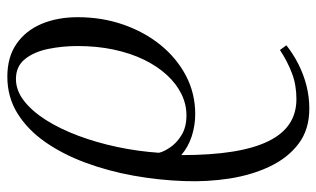

<svg xmlns="http://www.w3.org/2000/svg" viewBox="-194 -678 883 536"><g transform="rotate(90 248.0 -409.5)"><path d="M193.5 12Q139 12 102 -13.5Q65 -39 46.2 -83.5Q27.5 -128 27.5 -184.5Q27.5 -252 48 -311.2Q68.5 -370.5 105.2 -415.8Q142 -461 191.2 -486.8Q240.5 -512.5 298 -512.5Q329.5 -512.5 359.8 -502.8Q390 -493 412.5 -473.5Q412.5 -556 402.8 -616.8Q393 -677.5 373.5 -717Q354 -756.5 324.8 -775.8Q295.5 -795 256 -795Q216.5 -795 183.8 -782.5Q151 -770 119 -749L106 -767Q130 -786 158.5 -800.5Q187 -815 218.2 -823Q249.5 -831 283 -831Q341 -831 380.5 -801.2Q420 -771.5 444 -721.2Q468 -671 477.8 -608.8Q487.5 -546.5 485 -481.5Q482.5 -410.5 469.8 -339.8Q457 -269 433.5 -205.8Q410 -142.5 375.8 -93.5Q341.5 -44.5 296 -16.2Q250.5 12 193.5 12ZM200 -12Q232 -12 261 -34.5Q290 -57 314.8 -96.2Q339.5 -135.5 358.5 -186.2Q377.5 -237 389.8 -294.8Q402 -352.5 406 -411Q403.5 -424 391.2 -442.2Q379 -460.5 356.8 -474.2Q334.5 -488 301.5 -488Q270.5 -488 242 -474Q213.5 -460 189 -433.5Q164.5 -407 146.2 -369.5Q128 -332 118 -285.2Q108 -238.5 108 -184Q108 -142 116 -102.5Q124 -63 144.2 -37.5Q164.5 -12 200 -12Z"/></g></svg>

Font: Merriweather 144pt Light
Style: Italic
Weight: 300
Italic angle: -7.8°
Version: Version 2.101